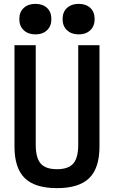

<svg xmlns="http://www.w3.org/2000/svg" viewBox="-20 -964 590 994"><path d="M275 10Q161 10 108 -42Q55 -94 55 -205V-730H165V-215Q165 -147 190.5 -117.5Q216 -88 275 -88Q334 -88 359.5 -117.5Q385 -147 385 -215V-730H495V-205Q495 -94 442 -42Q389 10 275 10ZM163 -786Q126 -786 103 -807.5Q80 -829 80 -865Q80 -902 103 -923Q126 -944 163 -944Q201 -944 223.5 -923Q246 -902 246 -865Q246 -829 223.5 -807.5Q201 -786 163 -786ZM387 -786Q350 -786 327 -807.5Q304 -829 304 -865Q304 -902 327 -923Q350 -944 387 -944Q425 -944 447.5 -923Q470 -902 470 -865Q470 -829 447.5 -807.5Q425 -786 387 -786Z"/></svg>

Font: M PLUS Code Latin SemiExpanded Medium
Style: Regular
Weight: 500
Width: 6
Designer: Coji Morishita
Foundry: UNDERFOREST DESIGN
Version: Version 1.002; ttfautohint (v1.8.3)